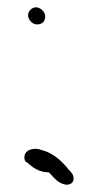

<svg xmlns="http://www.w3.org/2000/svg" viewBox="-20 -482 270 527"><path d="M47 -50C46 -47 49 -36 55 -36C68 -23 88 -9 112 -9H114C128 5 138 21 161 25C174 25 182 20 182 7C182 -4 173 -12 165 -20V-21C145 -44 125 -62 95 -70H94C75 -79 47 -71 47 -51ZM57 -440C57 -428 69 -415 81 -415H85C96 -417 102 -421 104 -434V-438C104 -450 90 -462 79 -462C68 -462 57 -452 57 -440Z"/></svg>

Font: Scribbler
Style: Lt
Weight: 300
Designer: Mew Too
Foundry: Cannot Into Space Fonts
Version: Version 1.001